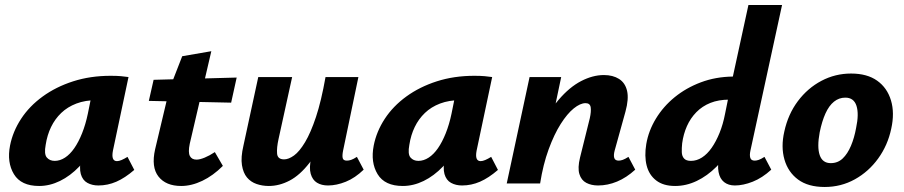

<svg xmlns="http://www.w3.org/2000/svg" viewBox="-20 -731 3602 765"><path d="M136 10Q64 10 35.5 -37Q7 -84 20 -151Q31 -207 64 -257.5Q97 -308 150 -346.5Q203 -385 271.5 -407Q340 -429 421 -429Q446 -429 462 -427.5Q478 -426 492 -424L430 -131Q422 -89 446 -89Q454 -89 464.5 -93.5Q475 -98 488 -106L515 -54Q478 -22 443.5 -7Q409 8 372 8Q347 8 328 -2.5Q309 -13 302 -37.5Q295 -62 304 -103L334 -246L403 -277Q388 -211 360 -158Q332 -105 296 -67.5Q260 -30 219 -10Q178 10 136 10ZM198 -90Q219 -90 239 -103Q259 -116 276 -140.5Q293 -165 307 -200Q321 -235 330 -278L350 -377L406 -327Q396 -331 386 -331.5Q376 -332 366 -332Q320 -332 284.5 -318.5Q249 -305 224 -281Q199 -257 183.5 -225Q168 -193 162 -154Q155 -117 166.5 -103.5Q178 -90 198 -90Z M702 10Q641 10 611.5 -27.5Q582 -65 598 -136L655 -376L706 -507L822 -527L736 -158Q729 -124 736.5 -109.5Q744 -95 763 -95Q776 -95 795.5 -103Q815 -111 836 -125L868 -70Q829 -31 786 -10.5Q743 10 702 10ZM573 -329 592 -413 923 -422 901 -322Z M1051 10Q1025 10 1002 2Q979 -6 964 -24Q949 -42 944 -73Q939 -104 950 -151L1009 -424H1144L1090 -178Q1082 -142 1084 -119Q1086 -96 1112 -96Q1130 -96 1151.5 -111.5Q1173 -127 1195.5 -164.5Q1218 -202 1239 -265Q1260 -328 1277 -424H1340Q1316 -299 1283.5 -215Q1251 -131 1213 -82Q1175 -33 1134 -11.5Q1093 10 1051 10ZM1287 8Q1261 8 1243 -3Q1225 -14 1218 -38.5Q1211 -63 1220 -103L1286 -424H1408L1347 -131Q1343 -111 1345.5 -101Q1348 -91 1362 -91Q1370 -91 1379 -94Q1388 -97 1402 -106L1429 -55Q1395 -22 1358 -7Q1321 8 1287 8Z M1585 10Q1513 10 1484.5 -37Q1456 -84 1469 -151Q1480 -207 1513 -257.5Q1546 -308 1599 -346.5Q1652 -385 1720.5 -407Q1789 -429 1870 -429Q1895 -429 1911 -427.5Q1927 -426 1941 -424L1879 -131Q1871 -89 1895 -89Q1903 -89 1913.5 -93.5Q1924 -98 1937 -106L1964 -54Q1927 -22 1892.5 -7Q1858 8 1821 8Q1796 8 1777 -2.5Q1758 -13 1751 -37.5Q1744 -62 1753 -103L1783 -246L1852 -277Q1837 -211 1809 -158Q1781 -105 1745 -67.5Q1709 -30 1668 -10Q1627 10 1585 10ZM1647 -90Q1668 -90 1688 -103Q1708 -116 1725 -140.5Q1742 -165 1756 -200Q1770 -235 1779 -278L1799 -377L1855 -327Q1845 -331 1835 -331.5Q1825 -332 1815 -332Q1769 -332 1733.5 -318.5Q1698 -305 1673 -281Q1648 -257 1632.5 -225Q1617 -193 1611 -154Q1604 -117 1615.5 -103.5Q1627 -90 1647 -90Z M2363 8Q2336 8 2316 -2.5Q2296 -13 2288.5 -37.5Q2281 -62 2291 -103L2330 -260Q2336 -287 2333.5 -303.5Q2331 -320 2313 -320Q2292 -320 2266 -299Q2240 -278 2214 -237Q2188 -196 2166 -136Q2144 -76 2132 0H2064Q2089 -117 2125.5 -199.5Q2162 -282 2205.5 -333Q2249 -384 2295.5 -408Q2342 -432 2386 -432Q2422 -432 2446.5 -416.5Q2471 -401 2478.5 -369Q2486 -337 2472 -286L2429 -131Q2424 -112 2427.5 -101.5Q2431 -91 2445 -91Q2452 -91 2461 -94Q2470 -97 2484 -106L2511 -55Q2476 -23 2438.5 -7.5Q2401 8 2363 8ZM1999 0 2090 -424H2216L2127 0Z M2670 10Q2623 10 2594.5 -12Q2566 -34 2556.5 -71.5Q2547 -109 2555 -157Q2564 -210 2593.5 -258.5Q2623 -307 2668.5 -344Q2714 -381 2772.5 -403Q2831 -425 2900 -426L2962 -711H3096L2970 -131Q2966 -113 2969.5 -102Q2973 -91 2987 -91Q2994 -91 3003 -94Q3012 -97 3026 -106L3053 -55Q3017 -22 2979 -7Q2941 8 2908 8Q2882 8 2865 -5.5Q2848 -19 2843 -45.5Q2838 -72 2846 -110L2875 -246L2944 -277Q2928 -210 2900 -157Q2872 -104 2835 -67Q2798 -30 2756 -10Q2714 10 2670 10ZM2733 -90Q2756 -90 2777 -103.5Q2798 -117 2815.5 -142Q2833 -167 2847 -201.5Q2861 -236 2869 -278L2889 -377L2957 -334H2886Q2843 -334 2810.5 -321Q2778 -308 2754.5 -284Q2731 -260 2717 -228.5Q2703 -197 2698 -160Q2696 -141 2696.5 -125Q2697 -109 2705.5 -99.5Q2714 -90 2733 -90Z M3266 14Q3200 14 3160 -15.5Q3120 -45 3105.5 -95.5Q3091 -146 3105 -207Q3120 -276 3159 -328Q3198 -380 3253 -409Q3308 -438 3371 -438Q3435 -438 3475 -409.5Q3515 -381 3530 -331Q3545 -281 3531 -218Q3517 -152 3479 -99.5Q3441 -47 3386 -16.5Q3331 14 3266 14ZM3290 -81Q3318 -81 3337.5 -99.5Q3357 -118 3370.5 -150Q3384 -182 3391 -221Q3403 -277 3392.5 -309.5Q3382 -342 3348 -342Q3323 -342 3303 -326Q3283 -310 3269 -279Q3255 -248 3246 -204Q3235 -145 3246 -113Q3257 -81 3290 -81Z"/></svg>

Font: Ysabeau Infant ExtraBold
Style: Italic
Weight: 800
Italic angle: -12°
Designer: Christian Thalmann (Catharsis Fonts)
Version: Version 2.001;gftools[0.9.30]; featfreeze: ss01,ss02,lnum